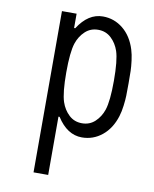

<svg xmlns="http://www.w3.org/2000/svg" viewBox="-99 -751 864 1075"><g transform="rotate(10 333.5 -213.5)"><path d="M398.4 10.4Q315.1 10.4 256.5 -81.4H250V250H166.7V-666.7H250V-585.3H256.5Q315.1 -677.1 398.4 -677.1Q462.9 -677.1 513 -636.4Q563.2 -595.7 585.9 -522.8Q594.4 -495.4 598.6 -461.6Q602.9 -427.7 603.5 -404Q604.2 -380.2 604.2 -333.3Q604.2 -286.5 603.5 -262.7Q602.9 -238.9 598.6 -205.1Q594.4 -171.2 585.9 -143.9Q563.2 -71 513 -30.3Q462.9 10.4 398.4 10.4ZM503.9 -166.7Q520.8 -218.1 520.8 -333.3Q520.8 -448.6 503.9 -500Q489.6 -542.3 459.3 -570.6Q429 -599 385.4 -599Q341.8 -599 311.5 -570.6Q281.2 -542.3 266.9 -500Q250 -448.6 250 -333.3Q250 -218.1 266.9 -166.7Q281.2 -124.3 311.5 -96Q341.8 -67.7 385.4 -67.7Q429 -67.7 459.3 -96Q489.6 -124.3 503.9 -166.7Z"/></g></svg>

Font: Monoid
Style: Regular
Weight: 400
Width: 4
Monospace: yes
Designer: Andreas Larsen (@larsenwork)
Version: Version 0.61